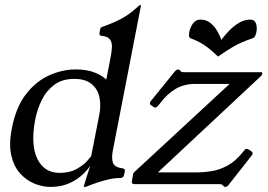

<svg xmlns="http://www.w3.org/2000/svg" viewBox="-20 -724 1052 755"><path d="M178 11Q148 11 116.5 -1.5Q85 -14 60 -41Q35 -68 24.5 -112.5Q14 -157 27 -221Q43 -303 82 -353.5Q121 -404 173 -427.5Q225 -451 278 -451Q324.8 -451 357.1 -436.9Q389.5 -422.8 408.2 -401.2L395.2 -396.5L414.5 -496.2Q419.5 -521.2 420.1 -539.5Q420.8 -557.8 412 -569.4Q403.2 -581 379.2 -583Q369.2 -584 371.2 -595L374.2 -610Q375.2 -615 379.1 -617.1Q383 -619.2 389.2 -621Q426.8 -634 459.2 -651.5Q491.8 -669 524.2 -699.8Q529 -704 531.8 -704H532.8Q534.8 -704 534.5 -702.8L423.8 -133Q417.8 -102 424.1 -84Q430.5 -66 461.8 -62Q472.8 -61 470.8 -50L467.8 -36Q465.8 -24 451.8 -24Q431.2 -24 408.9 -19Q386.5 -14 364 -6.5Q341.5 1 319.5 10Q318.5 11 313.8 11H311.5Q309.5 11 309.5 8.2Q313 -2.8 322.5 -33.9Q332 -65 343 -95L345.5 -90Q341.5 -81 329.4 -64.5Q317.2 -48 296.8 -30.5Q276.2 -13 246.6 -1Q217 11 178 11ZM214.8 -44.2Q254 -44.2 281.4 -59.6Q308.8 -75 323.1 -91.4Q337.5 -107.8 338.5 -109.8L370.8 -274.2Q377.8 -311.2 370.6 -343.2Q363.5 -375.2 339.1 -394.5Q314.8 -413.8 272.2 -413.8Q224.2 -413.8 193 -390.2Q161.8 -366.8 143.9 -330.1Q126 -293.5 118.2 -252Q100 -155.8 126.6 -100Q153.2 -44.2 214.8 -44.2ZM967.2 -130Q978.2 -123 969.2 -112L878.2 4Q873.2 11 866.2 11Q863.2 11 861.8 10Q860.2 9 855.2 4Q852.2 1 848.8 0.5Q845.2 0 840.2 0H508.8Q495.8 0 498.8 -13L502.8 -36Q504.5 -44 506.8 -46L882.8 -394H746.8Q704 -394 670.6 -374.5Q637.2 -355 608 -316L602.2 -309Q596.2 -302 593.1 -301Q590 -300 583.2 -304L574.2 -310Q564.2 -317 574.2 -328L668.2 -444Q674.2 -451 681.2 -451Q683.2 -451 685.2 -450Q687.2 -449 690.2 -444Q693.2 -441 697.2 -440.5Q701.2 -440 706.2 -440H1007.2Q1013.2 -440 1011.2 -433Q1010.2 -429 1005.2 -424L600.8 -46H749.5Q780.2 -46 812 -51Q843.8 -56 875 -73Q906.2 -90 935.2 -126.2L939.2 -131.2Q946.5 -141 952 -138.6Q957.5 -136.2 959.2 -135.2ZM850.5 -567Q864 -586 881.9 -604.2Q899.8 -622.5 920.8 -634.8Q941.8 -647 964 -647Q980.8 -647 986.2 -632.6Q991.8 -618.2 988.5 -599.2Q987 -590.5 983.9 -583.8Q980.8 -577 974 -573.8Q950.5 -565.8 931.2 -557.5Q912 -549.2 890.8 -536.5Q869.5 -523.8 837.5 -501.5Q814.2 -523.8 797.6 -536.5Q781 -549.2 765.4 -557.5Q749.8 -565.8 728.8 -573.8Q723.2 -577 723.1 -583.8Q723 -590.5 724.5 -599.2Q728.5 -618.2 739.6 -632.6Q750.8 -647 767.8 -647Q789.8 -647 805.9 -634.8Q822 -622.5 833 -604.2Q844 -586 850.5 -567Z"/></svg>

Font: Young Serif Light
Style: Italic
Weight: 300
Italic angle: -10.979°
Designer: Bastien Sozeau
Foundry: NBR — Bastien Sozeau
Version: Version 5.001